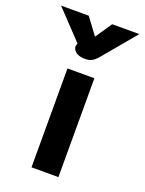

<svg xmlns="http://www.w3.org/2000/svg" viewBox="-195 -816 668 885"><g transform="rotate(20 139.0 -373.5)"><path d="M74 -485H206V0H74ZM74 -594Q74 -597 76 -603L78 -609L-53 -747H83L143 -666L198 -747H331L198 -588Q182 -569 168.5 -561.5Q155 -554 134 -554Q105 -554 89.5 -566Q74 -578 74 -594Z"/></g></svg>

Font: Niramit
Style: Bold
Weight: 700
Designer: Katatrad Aksorn Co.,Ltd.
Foundry: Cadson Demak Co.,Ltd.
Version: Version 1.001; ttfautohint (v1.6)